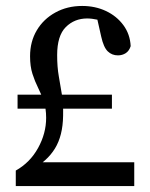

<svg xmlns="http://www.w3.org/2000/svg" viewBox="-20 -625 503 645"><path d="M39 -260V-307H356V-260ZM33 0V-52Q81 -79 108 -128Q135 -177 135 -229Q135 -261 127 -284.5Q119 -308 108 -330Q97 -352 89 -377Q81 -402 81 -436Q81 -485 103.5 -523Q126 -561 166 -583Q206 -605 256 -605Q300 -605 336 -588Q372 -571 394.5 -540.5Q417 -510 419 -470Q414 -454 402.5 -446.5Q391 -439 376 -439Q356 -439 342 -452.5Q328 -466 320 -502L304 -573L358 -542Q331 -554 309.5 -558.5Q288 -563 273 -563Q230 -563 201 -534Q172 -505 172 -440Q172 -400 177.5 -369Q183 -338 188 -307Q193 -276 192 -236Q191 -169 164.5 -126Q138 -83 88 -57L89 -80H431V0Z"/></svg>

Font: Lisu Bosa
Style: Regular
Weight: 400
Designer: David Morse, Annie Olsen, Victor Gaultney, Frank Grießhammer (Latin)
Foundry: SIL International
Version: Version 2.000